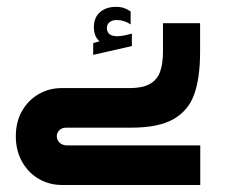

<svg xmlns="http://www.w3.org/2000/svg" viewBox="-20 -526 640 546"><path d="M25 -138.5Q25 -180 43 -211Q61 -242 90.8 -258.8Q120.5 -275.5 155 -275.5H348.5Q385 -275.5 405.8 -287Q426.5 -298.5 435 -321.2Q443.5 -344 443.5 -380.5V-460H549V-378.5Q549 -304 532.2 -257.5Q515.5 -211 473 -187Q430.5 -163 354 -163H169.5Q156 -163 148.8 -155.8Q141.5 -148.5 141.5 -138.5Q141.5 -128 149.5 -120.2Q157.5 -112.5 171.5 -112.5H549.5V0H155.5Q120.5 0 90.5 -17.2Q60.5 -34.5 42.8 -66Q25 -97.5 25 -138.5ZM245 -403.5 263 -408.5Q247 -422.5 247 -448.5Q247 -476.5 264.5 -491.5Q282 -506.5 309.5 -506.5Q323 -506.5 332.5 -503.2Q342 -500 351.5 -493.5V-456.5Q334 -469 311.5 -469Q299 -469 291.5 -462.8Q284 -456.5 284 -446.5Q284 -423 313.5 -423Q329 -423 355 -430.5V-395L245 -370Z"/></svg>

Font: JuliaMono
Style: Bold
Weight: 700
Monospace: yes
Designer: cormullion
Foundry: corm
Version: Version 0.055; ttfautohint (v1.8.4)